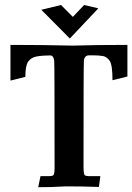

<svg xmlns="http://www.w3.org/2000/svg" viewBox="-20 -760 538 780"><path d="M135.3 0.5 144.5 -44.4H180.2Q191.9 -44.4 196.8 -48.3Q201.7 -52.2 201.7 -79.6Q201.7 -503.4 200.2 -513.2Q197.8 -533.2 186 -534.7Q147.5 -534.7 126.2 -530Q105 -525.4 94 -509Q83 -492.7 83 -447.8L22.5 -432.6V-577.6Q156.2 -577.6 275.9 -574.7Q370.1 -577.6 497.6 -577.6V-449.2L437 -434.1Q437 -496.6 425.5 -512.9Q414.1 -529.3 398.9 -532.2Q381.3 -535.2 358.9 -535.2H341.8Q323.7 -535.2 320.8 -514.2Q319.3 -503.4 319.3 -82.5Q319.3 -48.8 326.2 -46.9Q334 -44.4 340.8 -44.4H387.7L381.8 -0.5Q318.4 -2.9 246.6 -2.9Q235.8 -2.9 226.6 -2Q192.9 0.5 135.3 0.5ZM263.7 -603.5 147.9 -720.2 228 -739.7 275.9 -691.4 321.8 -739.7 379.4 -726.1Z"/></svg>

Font: Quaaykop
Style: Bold
Weight: 700
Designer: Tup Wanders
Foundry: Free font, DO NOT SELL
Version: Version 1.00;July 31, 2023;FontCreator 11.5.0.2430 64-bit